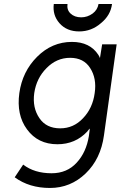

<svg xmlns="http://www.w3.org/2000/svg" viewBox="-20 -720 599 953"><path d="M247 -700Q240 -645 275 -605Q311 -564 373 -564Q434 -564 481 -605Q529 -644 536 -700H469Q464 -671 440 -653Q414 -634 383 -634Q350 -634 330 -653Q311 -671 315 -700ZM328 -433Q395 -433 427 -383Q461 -331 450 -258Q440 -183 392 -133Q345 -83 279 -83Q210 -83 176 -133Q140 -185 150 -258Q161 -332 211 -382Q261 -433 328 -433ZM337 -512Q238 -512 164 -438Q91 -365 76 -258Q61 -150 114 -78Q168 -4 265 -4Q354 -4 413 -67Q416 -71 419 -75Q422 -79 426 -82L421 -44Q408 36 361 87Q313 140 236 140Q151 140 95 97L53 160Q125 213 228 213Q330 213 405 141Q480 69 496 -48L559 -500H487L476 -431Q475 -436 472.5 -440Q470 -444 468 -448Q426 -512 337 -512Z"/></svg>

Font: Unageo
Style: Regular-Italic
Weight: 400
Designer: Richard Sepsi
Foundry: Richard Sepsi
Version: Version 2.000